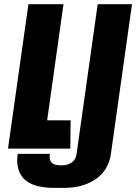

<svg xmlns="http://www.w3.org/2000/svg" viewBox="-20 -706 647 912"><path d="M239.5 186.5Q142 186.5 99.2 148.5Q56.5 110.5 62.5 39L64 25H217L216 35Q214.5 58 227.8 68.8Q241 79.5 272 79.5Q300.5 79.5 320.2 66.2Q340 53 344 23.5L444 -686H607L507 23.5Q496 103 434.8 144.8Q373.5 186.5 284.5 186.5ZM18 0 115 -686H281.5L204 -134.5H315.5L314 0Z"/></svg>

Font: Chivo Mono Medium
Style: Italic
Weight: 500
Italic angle: -8.05°
Monospace: yes
Designer: Hector Gatti
Foundry: Omnibus-Type
Version: Version 1.008